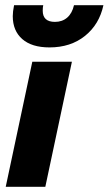

<svg xmlns="http://www.w3.org/2000/svg" viewBox="-20 -717 417 737"><path d="M29 -655Q29 -672 34 -697H146Q144 -689 144 -676Q144 -633 191 -633Q219 -633 238 -649.5Q257 -666 264 -697H377Q361 -623 306 -579Q251 -535 170 -535Q102 -535 65.5 -567Q29 -599 29 -655ZM104 -480H256L154 0H2Z"/></svg>

Font: Prompt Semibold
Style: Italic
Weight: 600
Italic angle: -12°
Designer: Katatrad Team
Foundry: CadsonDemak
Version: Version 1.000